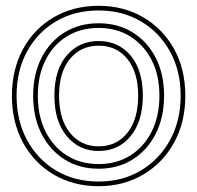

<svg xmlns="http://www.w3.org/2000/svg" viewBox="-20 -620 678 660"><path d="M319 -56Q257 -56 210 -85.5Q163 -115 136.5 -168Q110 -221 110 -291Q110 -291 110 -291Q110 -291 110 -291Q110 -361 136.5 -413.5Q163 -466 210 -495Q257 -524 319 -524Q319 -524 319 -524Q319 -524 319 -524Q381 -524 428 -494.5Q475 -465 501.5 -413Q528 -361 528 -291Q528 -291 528 -291Q528 -291 528 -291Q528 -221 501.5 -168Q475 -115 428 -85.5Q381 -56 319 -56Q319 -56 319 -56Q319 -56 319 -56ZM319 -40Q319 -40 319 -40Q319 -40 319 -40Q385 -40 435.5 -71.5Q486 -103 515 -159.5Q544 -216 544 -291Q544 -291 544 -291Q544 -291 544 -291Q544 -366 515 -422Q486 -478 435.5 -509Q385 -540 319 -540Q319 -540 319 -540Q319 -540 319 -540Q253 -540 202.5 -509Q152 -478 123 -422Q94 -366 94 -291Q94 -291 94 -291Q94 -291 94 -291Q94 -216 123 -159.5Q152 -103 202.5 -71.5Q253 -40 319 -40ZM319 -101Q387 -101 429 -152Q471 -203 471 -291Q471 -379 429 -429Q387 -479 319 -479Q252 -479 209.5 -429.5Q167 -380 167 -291Q167 -203 209.5 -152Q252 -101 319 -101ZM319 4Q236 4 172.5 -34Q109 -72 73 -138.5Q37 -205 37 -291Q37 -377 73 -443Q109 -509 172.5 -546.5Q236 -584 319 -584Q401 -584 464.5 -546.5Q528 -509 564.5 -443Q601 -377 601 -291Q601 -205 564.5 -138.5Q528 -72 464.5 -34Q401 4 319 4ZM319 -117Q258 -117 220.5 -163.5Q183 -210 183 -291Q183 -372 220.5 -417.5Q258 -463 319 -463Q381 -463 418 -417Q455 -371 455 -291Q455 -210 418 -163.5Q381 -117 319 -117ZM319 20Q405 20 472.5 -20Q540 -60 578.5 -130Q617 -200 617 -291Q617 -382 578.5 -451.5Q540 -521 472.5 -560.5Q405 -600 319 -600Q232 -600 164.5 -560.5Q97 -521 59 -451Q21 -381 21 -291Q21 -200 59 -130Q97 -60 164.5 -20Q232 20 319 20Z"/></svg>

Font: Tilt Prism
Style: Regular
Weight: 400
Version: Version 1.000